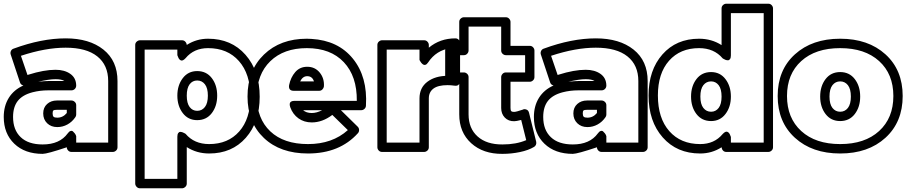

<svg xmlns="http://www.w3.org/2000/svg" viewBox="-40 -787 4844 1026"><path d="M-20 -162.1Q-20 -220.7 7.1 -264.2Q34.2 -307.6 85 -330.1Q71.3 -333.5 66.9 -346.2L17.1 -496.1Q14.2 -505.9 18.6 -514.9Q22.9 -523.9 32.2 -526.9Q181.6 -582 311 -582Q437.5 -582 512.7 -522Q587.9 -461.9 587.9 -354V0Q587.9 10.7 580.1 17.8Q572.3 24.9 563 24.9H341.8Q331.1 24.9 324 17.1Q316.9 9.3 316.9 0Q211.9 35.2 188 35.2Q92.8 35.2 36.4 -19Q-20 -73.2 -20 -162.1ZM29.8 -162.1Q29.8 -92.8 70.6 -54Q111.3 -15.1 188 -15.1Q278.8 -15.1 321.8 -74.2Q329.1 -84.5 336.7 -86.9Q344.2 -89.4 349.4 -85Q354.5 -80.6 358.9 -75Q363.3 -69.3 365.2 -64.5L367.2 -59.1V-24.9H538.1V-354Q538.1 -439 480 -485.6Q421.9 -532.2 311 -532.2Q203.1 -532.2 71.8 -488.8L106.9 -386.2Q108.9 -386.2 112.8 -388.2Q194.8 -414.1 256.8 -414.1Q304.7 -414.1 335.7 -392.3Q366.7 -370.6 367.2 -330.1Q367.2 -318.8 359.6 -311.5Q352.1 -304.2 341.8 -304.2H216.8Q173.8 -304.2 133.8 -293.9Q80.1 -279.8 54.9 -247.6Q29.8 -215.3 29.8 -162.1ZM164.1 -350.1Q198.2 -354 216.8 -354H304.2Q289.6 -363.8 256.8 -363.8Q221.7 -363.8 164.1 -350.1ZM190.9 -181.2Q190.9 -212.4 211.7 -231.2Q232.4 -250 264.2 -250H341.8Q351.1 -250 359.1 -242.9Q367.2 -235.8 367.2 -225.1V-174.8Q367.2 -167 362.8 -161.1Q345.7 -135.7 320.3 -121.8Q294.9 -107.9 266.1 -107.9Q232.9 -107.9 211.9 -128.4Q190.9 -148.9 190.9 -181.2ZM241.2 -181.2Q241.2 -168 246.3 -163.1Q251.5 -158.2 266.1 -158.2Q296.4 -158.2 316.9 -183.1V-200.2H264.2Q249 -200.2 245.1 -196.5Q241.2 -192.9 241.2 -181.2Z M682.6 193.8V-546.9Q682.6 -557.6 690.7 -564.7Q698.7 -571.8 708 -571.8H932.6Q942.9 -571.8 950 -564.5Q957 -557.1 958 -546.9Q1009.8 -580.1 1071.8 -580.1Q1196.3 -580.1 1272 -494.1Q1347.7 -408.2 1347.7 -270Q1347.7 -134.8 1273.7 -50.8Q1199.7 33.2 1077.6 33.2Q1011.2 33.2 958 -1V193.8Q958 204.6 950 211.9Q941.9 219.2 932.6 219.2H708Q697.3 219.2 689.9 211.2Q682.6 203.1 682.6 193.8ZM732.9 168.9H907.7V-56.2Q907.7 -69.3 912.4 -75.9Q917 -82.5 923.3 -82.3Q929.7 -82 936 -79.8Q942.4 -77.6 946.8 -74.7L951.7 -71.8Q998 -17.1 1077.6 -17.1Q1178.7 -17.1 1238.3 -84.5Q1297.9 -151.9 1297.9 -270Q1297.9 -391.6 1236.8 -460.7Q1175.8 -529.8 1071.8 -529.8Q996.1 -529.8 951.7 -476.1Q937 -460.4 927.2 -464.1Q917.5 -467.8 912.6 -480L907.7 -492.2V-522H732.9ZM1013.7 -407.2Q1063 -407.2 1091.8 -369.6Q1120.6 -332 1120.6 -275.9Q1120.6 -220.2 1091.8 -182.6Q1063 -145 1013.7 -145Q965.3 -145 936.5 -182.9Q907.7 -220.7 907.7 -275.9Q907.7 -331.1 936.5 -369.1Q965.3 -407.2 1013.7 -407.2ZM1013.7 -194.8Q1039.1 -194.8 1054.9 -215.1Q1070.8 -235.4 1070.8 -275.9Q1070.8 -316.4 1054.9 -336.7Q1039.1 -356.9 1013.7 -356.9Q988.8 -356.9 973.4 -336.7Q958 -316.4 958 -275.9Q958 -235.4 973.4 -215.1Q988.8 -194.8 1013.7 -194.8Z M1282.7 -271Q1282.7 -410.6 1370.4 -495.4Q1458 -580.1 1599.6 -580.1Q1603.5 -580.1 1612.1 -579.6Q1620.6 -579.1 1624.5 -579.1Q1767.1 -570.8 1845.9 -473.4Q1924.8 -376 1915.5 -222.2Q1915 -211.9 1907.5 -205.1Q1899.9 -198.2 1890.6 -198.2H1781.7L1871.6 -109.9Q1878.9 -102.5 1878.9 -92.3Q1878.9 -82 1872.6 -75.2Q1774.9 33.2 1606 33.2Q1457.5 33.2 1370.1 -49.8Q1282.7 -132.8 1282.7 -271ZM1332.5 -271Q1332.5 -153.3 1404.3 -85.2Q1476.1 -17.1 1606 -17.1Q1735.8 -17.1 1818.8 -91.8L1735.8 -172.9Q1682.6 -132.8 1626 -132.8Q1585.4 -132.8 1554.9 -154.5Q1524.4 -176.3 1510.7 -214.8Q1507.3 -225.6 1508.3 -232.4Q1509.3 -239.3 1513.4 -242.4Q1517.6 -245.6 1522.5 -246.8Q1527.3 -248 1531.2 -248H1534.7H1866.7Q1868.2 -379.4 1797.4 -454.6Q1726.6 -529.8 1599.6 -529.8Q1476.6 -529.8 1404.5 -460Q1332.5 -390.1 1332.5 -271ZM1504.9 -332Q1513.2 -373.5 1537.8 -401.9Q1562.5 -430.2 1601.6 -430.2Q1643.1 -430.2 1668.5 -399.2Q1693.8 -368.2 1690.9 -325.2Q1689.9 -316.4 1682.9 -309.1Q1675.8 -301.8 1665.5 -301.8H1529.8Q1500.5 -301.8 1504.9 -332ZM1564 -352.1H1637.7Q1628.9 -379.9 1601.6 -379.9Q1577.6 -379.9 1564 -352.1ZM1579.6 -198.2Q1597.2 -183.1 1626 -183.1Q1652.3 -183.1 1681.6 -198.2Z M1976.6 0V-546.9Q1976.6 -557.6 1984.4 -564.7Q1992.2 -571.8 2001.5 -571.8H2226.6Q2237.3 -571.8 2244.4 -564Q2251.5 -556.2 2251.5 -546.9V-532.2Q2311.5 -582 2393.6 -582Q2404.3 -582 2411.4 -574.2Q2418.5 -566.4 2418.5 -557.1V-354Q2418.5 -343.8 2411.6 -335.4Q2404.8 -327.1 2389.6 -329.1Q2368.7 -332 2351.6 -332Q2300.8 -332 2276.1 -313.5Q2251.5 -294.9 2251.5 -261.2V0Q2251.5 10.7 2243.7 17.8Q2235.8 24.9 2226.6 24.9H2001.5Q1990.7 24.9 1983.6 17.1Q1976.6 9.3 1976.6 0ZM2026.4 -24.9H2201.7V-261.2Q2201.7 -318.4 2243.9 -350.1Q2286.1 -381.8 2351.6 -381.8H2368.7V-529.8Q2291 -519 2247.6 -453.1Q2240.7 -442.9 2233.6 -440.7Q2226.6 -438.5 2220.9 -442.4Q2215.3 -446.3 2210.9 -451.7Q2206.5 -457 2204.1 -461.9L2201.7 -466.8V-522H2026.4Z M2338.9 -375V-517.1Q2338.9 -527.8 2346.9 -534.9Q2355 -542 2364.3 -542H2414.1V-669.9Q2414.1 -680.7 2421.9 -687.7Q2429.7 -694.8 2439 -694.8H2663.1Q2673.8 -694.8 2680.9 -687Q2688 -679.2 2688 -669.9V-542H2791Q2801.8 -542 2808.8 -534.2Q2815.9 -526.4 2815.9 -517.1V-375Q2815.9 -364.3 2808.1 -357.2Q2800.3 -350.1 2791 -350.1H2688V-210Q2688 -197.3 2692.1 -193.1Q2696.3 -189 2707 -189Q2718.3 -189 2753.9 -201.2Q2760.7 -205.6 2772.2 -201.9Q2783.7 -198.2 2787.1 -184.1L2825.2 -29.8Q2827.1 -21.5 2824 -13.7Q2820.8 -5.9 2814 -2Q2783.7 16.1 2738.3 25.6Q2692.9 35.2 2645 35.2Q2542 36.1 2478 -21.7Q2414.1 -79.6 2414.1 -175.8V-350.1H2364.3Q2353.5 -350.1 2346.2 -357.9Q2338.9 -365.7 2338.9 -375ZM2389.2 -399.9H2439Q2448.2 -399.9 2456.1 -392.8Q2463.9 -385.7 2463.9 -375V-175.8Q2463.9 -101.1 2512 -57.9Q2560.1 -14.6 2645 -15.1Q2718.3 -15.1 2772 -38.1L2745.1 -146Q2718.8 -139.2 2708 -139.2Q2676.8 -138.7 2657.5 -158.7Q2638.2 -178.7 2638.2 -210V-375Q2638.2 -384.3 2645.3 -392.1Q2652.3 -399.9 2663.1 -399.9H2766.1V-492.2H2663.1Q2653.8 -492.2 2646 -499.3Q2638.2 -506.3 2638.2 -517.1V-645H2463.9V-517.1Q2463.9 -507.8 2456.8 -500Q2449.7 -492.2 2439 -492.2H2389.2Z M2813 -162.1Q2813 -220.7 2840.1 -264.2Q2867.2 -307.6 2918 -330.1Q2904.3 -333.5 2899.9 -346.2L2850.1 -496.1Q2847.2 -505.9 2851.6 -514.9Q2856 -523.9 2865.2 -526.9Q3014.6 -582 3144 -582Q3270.5 -582 3345.7 -522Q3420.9 -461.9 3420.9 -354V0Q3420.9 10.7 3413.1 17.8Q3405.3 24.9 3396 24.9H3174.8Q3164.1 24.9 3157 17.1Q3149.9 9.3 3149.9 0Q3044.9 35.2 3021 35.2Q2925.8 35.2 2869.4 -19Q2813 -73.2 2813 -162.1ZM2862.8 -162.1Q2862.8 -92.8 2903.6 -54Q2944.3 -15.1 3021 -15.1Q3111.8 -15.1 3154.8 -74.2Q3162.1 -84.5 3169.7 -86.9Q3177.2 -89.4 3182.4 -85Q3187.5 -80.6 3191.9 -75Q3196.3 -69.3 3198.2 -64.5L3200.2 -59.1V-24.9H3371.1V-354Q3371.1 -439 3313 -485.6Q3254.9 -532.2 3144 -532.2Q3036.1 -532.2 2904.8 -488.8L2939.9 -386.2Q2941.9 -386.2 2945.8 -388.2Q3027.8 -414.1 3089.8 -414.1Q3137.7 -414.1 3168.7 -392.3Q3199.7 -370.6 3200.2 -330.1Q3200.2 -318.8 3192.6 -311.5Q3185.1 -304.2 3174.8 -304.2H3049.8Q3006.8 -304.2 2966.8 -293.9Q2913.1 -279.8 2887.9 -247.6Q2862.8 -215.3 2862.8 -162.1ZM2997.1 -350.1Q3031.2 -354 3049.8 -354H3137.2Q3122.6 -363.8 3089.8 -363.8Q3054.7 -363.8 2997.1 -350.1ZM3023.9 -181.2Q3023.9 -212.4 3044.7 -231.2Q3065.4 -250 3097.2 -250H3174.8Q3184.1 -250 3192.1 -242.9Q3200.2 -235.8 3200.2 -225.1V-174.8Q3200.2 -167 3195.8 -161.1Q3178.7 -135.7 3153.3 -121.8Q3127.9 -107.9 3099.1 -107.9Q3065.9 -107.9 3044.9 -128.4Q3023.9 -148.9 3023.9 -181.2ZM3074.2 -181.2Q3074.2 -168 3079.3 -163.1Q3084.5 -158.2 3099.1 -158.2Q3129.4 -158.2 3149.9 -183.1V-200.2H3097.2Q3082 -200.2 3078.1 -196.5Q3074.2 -192.9 3074.2 -181.2Z M3425.8 -276.9Q3425.8 -412.1 3499.8 -496.1Q3573.7 -580.1 3695.8 -580.1Q3762.7 -580.1 3815.9 -545.9V-742.2Q3815.9 -752.9 3823.7 -760Q3831.5 -767.1 3840.8 -767.1H4065.9Q4076.7 -767.1 4083.7 -759.3Q4090.8 -751.5 4090.8 -742.2V0Q4090.8 10.7 4083 17.8Q4075.2 24.9 4065.9 24.9H3840.8Q3830.6 24.9 3823.7 17.6Q3816.9 10.3 3815.9 0Q3764.2 33.2 3701.7 33.2Q3577.1 33.2 3501.5 -52.7Q3425.8 -138.7 3425.8 -276.9ZM3475.6 -276.9Q3475.6 -155.3 3536.6 -86.2Q3597.7 -17.1 3701.7 -17.1Q3777.3 -17.1 3821.8 -70.8Q3836.4 -86.4 3846.2 -82.8Q3856 -79.1 3860.8 -67.4L3865.7 -55.2V-24.9H4041V-716.8H3865.7V-491.2Q3865.7 -478 3861.1 -471.4Q3856.4 -464.8 3850.1 -464.8Q3843.8 -464.8 3837.4 -467Q3831.1 -469.2 3826.7 -472.2L3821.8 -475.1Q3775.4 -529.8 3695.8 -529.8Q3594.7 -529.8 3535.2 -462.4Q3475.6 -395 3475.6 -276.9ZM3759.8 -401.9Q3808.1 -401.9 3836.9 -364Q3865.7 -326.2 3865.7 -271Q3865.7 -215.8 3836.9 -178Q3808.1 -140.1 3759.8 -140.1Q3710.4 -140.1 3681.6 -177.7Q3652.8 -215.3 3652.8 -271Q3652.8 -326.7 3681.6 -364.3Q3710.4 -401.9 3759.8 -401.9ZM3759.8 -189.9Q3784.7 -189.9 3800.3 -210.2Q3815.9 -230.5 3815.9 -271Q3815.9 -311.5 3800.3 -331.8Q3784.7 -352.1 3759.8 -352.1Q3734.4 -352.1 3718.5 -331.8Q3702.6 -311.5 3702.6 -271Q3702.6 -230.5 3718.5 -210.2Q3734.4 -189.9 3759.8 -189.9Z M4207.8 -50.8Q4115.7 -134.8 4115.7 -273.9Q4115.7 -413.1 4207.8 -496.6Q4299.8 -580.1 4449.7 -580.1Q4599.6 -580.1 4691.7 -496.6Q4783.7 -413.1 4783.7 -273.9Q4783.7 -134.8 4691.7 -50.8Q4599.6 33.2 4449.7 33.2Q4299.8 33.2 4207.8 -50.8ZM4241.7 -460.7Q4165.5 -391.6 4165.5 -273.9Q4165.5 -156.2 4241.7 -86.7Q4317.9 -17.1 4449.7 -17.1Q4581.5 -17.1 4657.7 -86.7Q4733.9 -156.2 4733.9 -273.9Q4733.9 -391.6 4657.7 -460.7Q4581.5 -529.8 4449.7 -529.8Q4317.9 -529.8 4241.7 -460.7ZM4371.6 -177.7Q4342.8 -215.3 4342.8 -271Q4342.8 -326.7 4371.6 -364.3Q4400.4 -401.9 4449.7 -401.9Q4499 -401.9 4527.8 -364.3Q4556.6 -326.7 4556.6 -271Q4556.6 -215.3 4527.8 -177.7Q4499 -140.1 4449.7 -140.1Q4400.4 -140.1 4371.6 -177.7ZM4408.4 -331.8Q4392.6 -311.5 4392.6 -271Q4392.6 -230.5 4408.4 -210.2Q4424.3 -189.9 4449.7 -189.9Q4475.1 -189.9 4491 -210.2Q4506.8 -230.5 4506.8 -271Q4506.8 -311.5 4491 -331.8Q4475.1 -352.1 4449.7 -352.1Q4424.3 -352.1 4408.4 -331.8Z"/></svg>

Font: Trueno Black Outline
Style: Regular
Weight: 900
Width: 6
Designer: Julieta Ulanovsky
Foundry: Julieta Ulanovsky
Version: Version 3.001b | FøM Fix